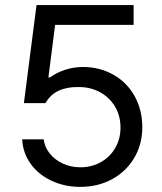

<svg xmlns="http://www.w3.org/2000/svg" viewBox="-20 -727 637 757"><path d="M67.4 -177.7H152.3Q156.2 -146.5 176.3 -121.6Q196.3 -96.7 228 -82Q259.8 -67.4 296.9 -67.4Q341.8 -67.4 377.9 -87.9Q414.1 -108.4 434.6 -144Q455.1 -179.7 455.1 -223.6Q455.1 -269.5 434.1 -305.7Q413.1 -341.8 375.5 -362.8Q337.9 -383.8 291 -383.8Q245.1 -384.8 211.9 -369.6Q178.7 -354.5 159.2 -320.3H74.2L124 -707H506.8V-628.9H197.3L170.9 -421.9H177.7Q202.1 -440.4 236.3 -451.7Q270.5 -462.9 306.6 -462.9Q373 -462.9 426.8 -432.6Q480.5 -402.3 510.7 -348.1Q541 -293.9 541 -225.6Q541 -158.2 509.3 -104.5Q477.5 -50.8 421.9 -20.5Q366.2 9.8 296.9 9.8Q234.4 9.8 182.6 -14.6Q130.9 -39.1 100.6 -81.5Q70.3 -124 67.4 -177.7Z"/></svg>

Font: WEMIX Pretendard Variable
Style: Regular
Weight: 400
Designer: Base glyphs from Inter by Rasmus Andersson; Hangeul glyphs from Noto Sans CJK(Source Han Sans) by Jang Soo-young and Kan
Foundry: Kil Hyung-jin
Version: Version 1.000;Glyphs 3.2 (3208)